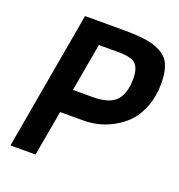

<svg xmlns="http://www.w3.org/2000/svg" viewBox="-127 -807 854 914"><g transform="rotate(20 300.0 -350.0)"><path d="M310 -230H194L153 0H26L149 -700H335Q409 -700 454 -694Q499 -688 534.5 -669Q570 -650 585 -614.5Q600 -579 600 -522Q600 -457 580 -405Q560 -353 529.5 -321Q499 -289 459 -267.5Q419 -246 382 -238Q345 -230 310 -230ZM358 -593H258L215 -350H315Q399 -350 433 -386.5Q467 -423 467 -499Q467 -548 446 -570.5Q425 -593 358 -593Z"/></g></svg>

Font: Cabin
Style: Bold Italic
Weight: 700
Designer: Pablo Impallari
Foundry: Pablo Impallari. www.impallari.com Igino Marini. www.ikern.com
Version: Version 1.005